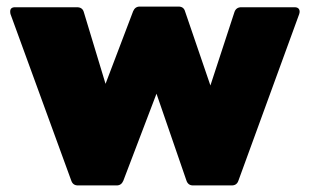

<svg xmlns="http://www.w3.org/2000/svg" viewBox="-20 -564 942 584"><path d="M217 0Q202 0 197 -14L12 -521Q11 -524 11 -529Q11 -542 26 -542H214Q231 -542 235 -527L301 -309L385 -530Q391 -544 405 -544H523Q539 -544 543 -529L620 -304L693 -527Q698 -542 714 -542H876Q886 -542 889.5 -536Q893 -530 890 -521L705 -14Q700 0 685 0H567Q552 0 547 -15L456 -279L355 -14Q349 0 335 0Z"/></svg>

Font: LINE Seed Sans TH App Heavy
Style: Regular
Weight: 900
Designer: Dalton Maag Ltd | Thai characters by Cadson Demak Co.,Ltd.
Foundry: Dalton Maag Ltd
Version: Version 1.003